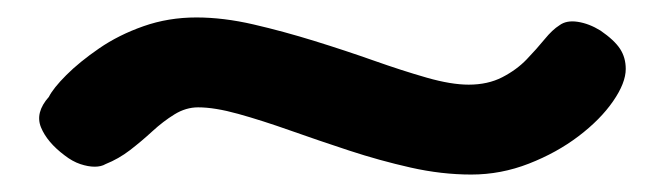

<svg xmlns="http://www.w3.org/2000/svg" viewBox="-20 -373 762 220"><path d="M205 -353Q236 -353 270.5 -345Q305 -337 340.5 -326Q376 -315 408.5 -303.5Q441 -292 469 -284Q497 -276 517 -276Q539 -276 555.5 -284.5Q572 -293 583.5 -305Q595 -317 604 -328Q613 -339 621 -344Q629 -350 642 -348Q655 -346 668 -338Q684 -327 690.5 -317Q697 -307 697 -294Q697 -278 682.5 -257Q668 -236 643 -217Q618 -198 586 -185.5Q554 -173 520 -173Q486 -173 450.5 -181Q415 -189 380 -200.5Q345 -212 312.5 -223.5Q280 -235 253 -242.5Q226 -250 207 -250Q193 -250 180 -242Q167 -234 154.5 -222.5Q142 -211 129 -201Q116 -191 101 -185Q96 -182 88.5 -182Q81 -182 72 -185Q63 -188 54 -195Q34 -210 27 -227Q20 -244 36 -262Q41 -272 56 -287Q71 -302 93.5 -317.5Q116 -333 144.5 -343Q173 -353 205 -353Z"/></svg>

Font: Fredoka Expanded Medium
Style: Regular
Weight: 500
Width: 7
Designer: Ben Nathan
Foundry: Milena B. Brandão, Ben Nathan
Version: Version 2.001